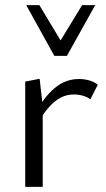

<svg xmlns="http://www.w3.org/2000/svg" viewBox="-20 -726 413 746"><path d="M78 0V-409L134 -420L146 -315V0ZM134 -260 117 -285Q150 -348 192 -383.5Q234 -419 287 -419Q308 -419 327 -413.5Q346 -408 360 -397L331 -340Q320 -349 302.5 -354Q285 -359 267 -359Q228 -359 195.5 -333.5Q163 -308 134 -260ZM191 -509 204 -550 299 -706H350L240 -509ZM191 -509 82 -706H133L228 -548L240 -509Z"/></svg>

Font: Ysabeau Office
Style: Regular
Weight: 400
Designer: Christian Thalmann (Catharsis Fonts)
Version: Version 2.001;gftools[0.9.30]; featfreeze: tnum,lnum,ss02